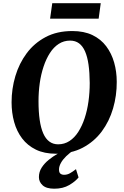

<svg xmlns="http://www.w3.org/2000/svg" viewBox="-20 -946 772 1194"><path d="M328 10Q255.5 10 203.2 -15.5Q151 -41 117.5 -85.2Q84 -129.5 68 -187.2Q52 -245 52 -310Q52 -393.5 75.5 -472.5Q99 -551.5 146 -614.8Q193 -678 263.8 -715.5Q334.5 -753 429.5 -753Q502.5 -753 555 -727.8Q607.5 -702.5 640.8 -658Q674 -613.5 690 -556.8Q706 -500 706 -437Q706.5 -352 683.2 -272Q660 -192 612.8 -128.5Q565.5 -65 494.5 -27.5Q423.5 10 328 10ZM341.5 -48.5Q380.5 -48.5 412 -69Q443.5 -89.5 467 -126.2Q490.5 -163 506.5 -211.2Q522.5 -259.5 530.2 -315.2Q538 -371 538 -430Q537.5 -495 530.5 -544Q523.5 -593 509 -626.2Q494.5 -659.5 471.5 -676.5Q448.5 -693.5 416 -693.5Q377 -693.5 345.5 -673.2Q314 -653 290.5 -616.5Q267 -580 251 -532Q235 -484 227.2 -429Q219.5 -374 219.5 -316.5Q219.5 -250.5 226.8 -200.5Q234 -150.5 248.8 -116.8Q263.5 -83 286.8 -65.8Q310 -48.5 341.5 -48.5ZM317.5 227.5Q268 227.5 245 206.2Q222 185 222 155.5Q222 123 239.2 96.2Q256.5 69.5 283 48Q309.5 26.5 339 9.8Q368.5 -7 393 -20L419.5 -28L444.5 -16Q414 3.5 392.2 24.8Q370.5 46 359 66.8Q347.5 87.5 347 106Q346.5 126.5 355.5 133.8Q364.5 141 378.5 141Q398.5 141 415.5 131.2Q432.5 121.5 452.5 106L468.5 157.5Q449 182 410.5 204.8Q372 227.5 317.5 227.5ZM305 -926H606.5L593.5 -830H291.5Z"/></svg>

Font: Merriweather ExtraBold
Style: Italic
Weight: 800
Italic angle: -7.8°
Version: Version 2.101